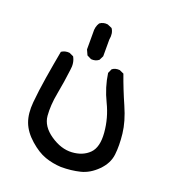

<svg xmlns="http://www.w3.org/2000/svg" viewBox="-123 -747 746 841"><g transform="rotate(20 250.0 -327.0)"><path d="M257 2Q217 0 181.5 -12.5Q146 -25 108 -58.5Q70 -92 55.5 -130.5Q41 -169 46 -223.5Q51 -278 61.5 -342.5Q72 -407 84 -472Q100 -483 121 -481L141 -472Q156 -446 150 -411Q143 -353 132 -295Q121 -237 125 -189Q129 -141 179.5 -106.5Q230 -72 279.5 -75Q329 -78 359 -107.5Q389 -137 383.5 -204Q378 -271 348.5 -331.5Q319 -392 310 -456L319 -476Q333 -487 354 -485L374 -476Q397 -411 425.5 -346.5Q454 -282 460 -227.5Q466 -173 461 -130.5Q456 -88 421 -53Q386 -18 345 -8Q304 2 257 2ZM219 -487 199 -497 188 -521V-599Q186 -626 199 -646Q215 -658 236 -655L257 -646Q271 -626 265 -595V-517L255 -497Q240 -485 219 -487Z"/></g></svg>

Font: Kosefont JP
Style: Regular
Weight: 400
Designer: Nozomi Seto 瀬戸のぞみ
Version: Version 3.00;June 19, 2020